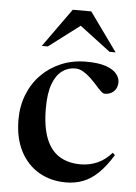

<svg xmlns="http://www.w3.org/2000/svg" viewBox="-53 -759 576 811"><g transform="rotate(5 235.5 -353.5)"><path d="M299 -504.5Q350 -504.5 381.5 -493.8Q413 -483 427.2 -465.8Q441.5 -448.5 441.5 -430Q441.5 -413.5 434.5 -401.5Q427.5 -389.5 415.5 -383Q403.5 -376.5 387.5 -376.5Q380.5 -376.5 370.5 -386Q360.5 -395.5 348 -409.8Q335.5 -424 320.5 -438.2Q305.5 -452.5 289 -462.2Q272.5 -472 255 -472Q223.5 -472 198.8 -453.5Q174 -435 159.8 -396Q145.5 -357 145.5 -294.5Q145.5 -216.5 164.8 -167Q184 -117.5 221.2 -94Q258.5 -70.5 312 -70.5Q350 -70.5 383.2 -85.2Q416.5 -100 443.5 -131L453.5 -122Q423.5 -73 393 -43.8Q362.5 -14.5 329.2 -1.8Q296 11 256.5 11Q192.5 11 142.2 -18.2Q92 -47.5 63.2 -103Q34.5 -158.5 34.5 -237Q34.5 -294 54 -343Q73.5 -392 109 -428Q144.5 -464 192.8 -484.2Q241 -504.5 299 -504.5ZM105.5 -554.5 222.5 -718H301L418.5 -554.5H393L242.5 -668.5H281.5L131 -554.5Z"/></g></svg>

Font: Newsreader 60pt Medium
Style: Regular
Weight: 500
Designer: Hugues Gentile
Foundry: Production Type
Version: Version 1.003